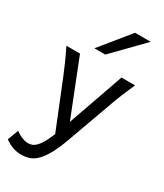

<svg xmlns="http://www.w3.org/2000/svg" viewBox="-255 -872 1017 1194"><g transform="rotate(30 253.5 -275.5)"><path d="M319.8 0Q294.4 70.3 270 114.7Q245.6 159.2 220.5 184.8Q195.3 210.4 168.2 220Q141.1 229.5 109.9 229.5Q76.2 229.5 46.6 218.8Q17.1 208 -9.8 188L19.5 109.9Q27.3 116.2 37.8 122.8Q48.3 129.4 60.3 134.5Q72.3 139.6 85 143.1Q97.7 146.5 109.9 146.5Q124.5 146.5 138.7 141.4Q152.8 136.2 167.2 121.8Q181.6 107.4 196.8 81.3Q211.9 55.2 229 12.7L92.8 -324.7Q79.1 -357.9 61 -399.4Q43 -440.9 14.6 -498H112.3L270 -99.1Q279.3 -125.5 290.3 -156.5Q301.3 -187.5 313 -220.5Q324.7 -253.4 336.4 -286.9Q348.1 -320.3 358.9 -351.1Q384.3 -423.3 410.2 -498H507.8Q495.1 -469.7 484.9 -445.6Q474.6 -421.4 465.8 -400.1Q457 -378.9 450 -360.4Q442.9 -341.8 437 -324.7ZM456.5 -781.2 251.5 -571.3H173.3L344.2 -781.2Z"/></g></svg>

Font: Andika New Basic
Style: Regular
Weight: 400
Designer: Victor Gaultney, Annie Olsen, Julie Remington, Don Collingsworth, Eric Hays
Foundry: SIL International
Version: Version 5.500